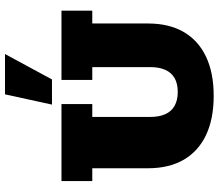

<svg xmlns="http://www.w3.org/2000/svg" viewBox="-72 -770 853 748"><g transform="rotate(-90 354.0 -396.5)"><path d="M354 10Q264 10 201 -20Q138 -50 105 -107Q72 -164 72 -246V-463H22V-583H322V-463H272V-236Q272 -203 282.5 -179Q293 -155 315 -142.5Q337 -130 369 -130Q402 -130 423.5 -142.5Q445 -155 455.5 -179Q466 -203 466 -236V-463H416V-583H686V-463H636V-246Q636 -164 603 -107Q570 -50 507 -20Q444 10 354 10ZM320 -620 360 -803H517L418 -620Z"/></g></svg>

Font: Rokkitt SemiBold Black
Style: Regular
Weight: 900
Version: Version 3.103